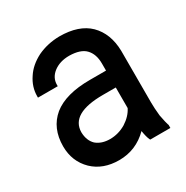

<svg xmlns="http://www.w3.org/2000/svg" viewBox="-136 -674 772 797"><g transform="rotate(-30 250.0 -275.5)"><path d="M365.2 0 363.3 -3.9Q356.4 -18.6 351.6 -48.8Q293 9.8 211.9 9.8Q134.8 9.8 86.9 -36.1Q38.1 -84 38.1 -156.2Q38.1 -243.2 96.7 -292Q156.2 -339.8 272.5 -339.8H349.6V-374Q349.6 -418.9 325.2 -444.3Q301.8 -468.8 248 -469.7Q202.1 -469.7 171.9 -446.3Q143.6 -423.8 143.6 -390.6V-383.8H48.8V-390.6Q48.8 -434.6 75.2 -473.6Q99.6 -511.7 147.5 -536.1Q195.3 -558.6 252 -559.6Q345.7 -559.6 394.5 -511.7Q443.4 -462.9 445.3 -379.9V-131.8Q445.3 -104.5 449.2 -67.4Q457 -27.3 460.9 -16.6L461.9 -15.6V0ZM157.2 -106.4Q182.6 -85 222.7 -85Q262.7 -85 298.8 -106.4Q334 -128.9 349.6 -160.2V-258.8H288.1Q133.8 -258.8 132.8 -168.9Q133.8 -128.9 157.2 -106.4Z"/></g></svg>

Font: RobotoJAA
Style: Medium
Weight: 500
Version: Version 2.05; 2016-11-05